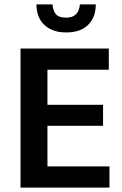

<svg xmlns="http://www.w3.org/2000/svg" viewBox="-20 -850 552 870"><path d="M73 -630H473V-534H195V-375H447V-280H195V-96H476V0H73ZM218 -830Q220 -802 233 -786Q246 -770 280 -770Q337 -770 342 -830H414Q414 -772 379.5 -737.5Q345 -703 280 -703Q244 -703 218.5 -713.5Q193 -724 176.5 -741.5Q160 -759 152.5 -782Q145 -805 145 -830Z"/></svg>

Font: Mukta Vaani SemiBold
Style: Regular
Weight: 600
Designer: Noopur Datye, Girish Dalvi, Yashodeep Gholap, Pallavi Karambelkar
Foundry: Ek Type
Version: Version 2.538;PS 1.000;hotconv 16.6.51;makeotf.lib2.5.65220;